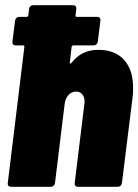

<svg xmlns="http://www.w3.org/2000/svg" viewBox="-20 -720 533 740"><path d="M493 -382Q493 -358 491 -345L450 -15Q449 -8 444.5 -4Q440 0 434 0H280Q274 0 270.5 -4Q267 -8 268 -15L305 -318L306 -328Q306 -346 297 -356.5Q288 -367 274 -367Q256 -367 244 -354Q232 -341 229 -318L192 -15Q191 -8 186.5 -4Q182 0 176 0H22Q16 0 12.5 -4Q9 -8 10 -15L74 -540Q74 -545 70 -545H41Q34 -545 30.5 -549Q27 -553 28 -560L38 -640Q39 -647 43.5 -651Q48 -655 54 -655H83Q87 -655 89 -660L92 -685Q93 -692 97.5 -696Q102 -700 108 -700H262Q268 -700 271.5 -696Q275 -692 274 -685L271 -660Q271 -655 275 -655H354Q361 -655 364.5 -651Q368 -647 367 -640L357 -560Q356 -553 351.5 -549Q347 -545 340 -545H262Q258 -545 256 -540L249 -478Q248 -475 250.5 -475Q253 -475 256 -478Q294 -528 359 -528Q423 -528 458 -489.5Q493 -451 493 -382Z"/></svg>

Font: Barlow Semi Condensed Black
Style: Italic
Weight: 900
Width: 4
Italic angle: -7°
Designer: Jeremy Tribby
Foundry: Tribby Type
Version: Version 1.408